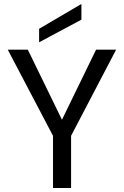

<svg xmlns="http://www.w3.org/2000/svg" viewBox="-20 -947 624 967"><path d="M565 -697 338 -263V0H247V-263L19 -697H120L292 -344L464 -697ZM390 -848 177 -734V-802L390 -927Z"/></svg>

Font: MSTAGE
Style: Regular
Weight: 400
Designer: Ninad Kale (Devanagari), Jonny Pinhorn (Latin)
Foundry: Indian Type Foundry
Version: 4.004